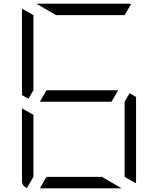

<svg xmlns="http://www.w3.org/2000/svg" viewBox="-20 -1020 856 1040"><path d="M584 -469H408H196L232 -531H408H620ZM161 -531 134 -485 99 -505V-959Q99 -968 101 -972L161 -938V-735ZM532 -62 639 0H408H196L232 -62H408ZM682 -515 717 -495V-41Q717 -32 715 -28L655 -62V-265V-469ZM126 -2Q99 -12 99 -41V-433L161 -398V-265V-62ZM284 -938 177 -1000H408H676Q686 -1000 690 -998L655 -938H408Z"/></svg>

Font: DSEG7 Modern Mini
Style: Light
Weight: 300
Designer: Keshikan(Twitter:@keshinomi_88pro)
Version: Version 0.46